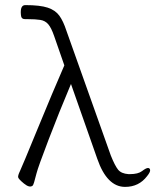

<svg xmlns="http://www.w3.org/2000/svg" viewBox="-20 -729 608 752"><path d="M470 3Q399 3 361 -107L258 -400L253 -388Q212 -291 170.5 -182.5Q129 -74 123 -50Q112 -5 108 -2Q96 8 74 -10Q52 -28 51 -35Q50 -42 58 -58.5Q66 -75 126.5 -222.5Q187 -370 232 -473L192 -588Q181 -620 169 -634Q157 -648 138 -651Q119 -654 89 -654H78Q63 -654 62 -670Q58 -709 79 -709Q137 -709 167 -699Q197 -689 212.5 -667.5Q228 -646 240 -609L414 -120Q430 -80 442.5 -64.5Q455 -49 483 -47H489Q521 -47 536.5 -59Q552 -71 559.5 -71Q567 -71 568 -63Q569 -55 556 -39Q524 3 470 3ZM61 -674V-675Z"/></svg>

Font: LXGW WenKai TC Light
Style: Regular
Weight: 300
Designer: LXGW / Fontworks Inc.
Foundry: LXGW / Fontworks Inc.
Version: Version 1.330